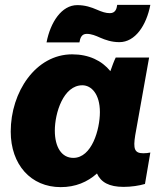

<svg xmlns="http://www.w3.org/2000/svg" viewBox="-20 -756 668 788"><path d="M487 11C519 11 551 6 575 -1L597 -130C588 -128 578 -127 568 -127C532 -127 526 -145 535 -201L592 -520H455C448 -506 440 -484 433 -464C398 -507 345 -533 276 -533C127 -533 24 -379 24 -216C24 -80 107 12 229 12C290 12 339 -9 378 -44C394 -8 428 11 487 11ZM318 -406C355 -406 390 -370 390 -296C390 -225 357 -108 281 -108C233 -108 205 -152 205 -220C205 -292 240 -406 318 -406ZM171 -582H306C309 -599 314 -617 336 -617C355 -617 372 -610 392 -601C413 -592 438 -583 470 -583C535 -583 581 -652 597 -736H461C459 -719 453 -702 431 -702C414 -702 399 -707 376 -717C355 -726 330 -735 297 -735C233 -735 187 -665 171 -582Z"/></svg>

Font: Fixel Text 20240404 ExtraBold
Style: Italic
Weight: 800
Width: 4
Italic angle: -10°
Designer: AlfaBravo + MacPaw
Foundry: Kyrylo Tkachov, Marchela Mozhyna, Serhii Makarenko, Maria Weinstein, Zakhar Kryvoshyya
Version: Version 1.211;Glyphs 3.2 (3225)